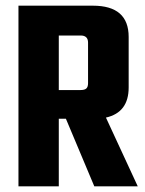

<svg xmlns="http://www.w3.org/2000/svg" viewBox="-20 -656 509 676"><path d="M187 -238V0H45V-636H307Q433 -636 433 -526V-348Q433 -260 353 -242L465 0H312L212 -238ZM187 -531V-339H264Q278 -339 284 -344.5Q290 -350 290 -363V-506Q290 -531 264 -531Z"/></svg>

Font: Teko Semibold
Style: Regular
Weight: 600
Designer: Manushi Parikh, Jonny Pinhorn
Foundry: Indian Type Foundry
Version: Version 1.105;PS 1.0;hotconv 1.0.78;makeotf.lib2.5.61930; tt